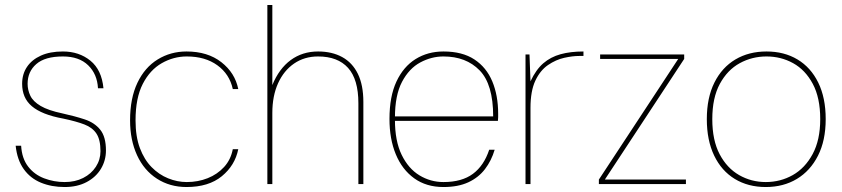

<svg xmlns="http://www.w3.org/2000/svg" viewBox="-20 -740 3385 772"><path d="M240 12Q187 12 144.5 -5.5Q102 -23 75.5 -60Q49 -97 43 -154H65Q68 -103 93 -70.5Q118 -38 157.5 -23Q197 -8 240 -8Q282 -8 314.5 -24.5Q347 -41 365.5 -69.5Q384 -98 384 -132Q384 -178 368 -202.5Q352 -227 319.5 -239.5Q287 -252 235 -263Q191 -271 159.5 -283.5Q128 -296 108 -313Q88 -330 78.5 -352.5Q69 -375 69 -403Q69 -442 88.5 -471Q108 -500 144.5 -516.5Q181 -533 233 -533Q298 -533 343.5 -496Q389 -459 396 -385H374Q371 -442 334.5 -477.5Q298 -513 233 -513Q161 -513 126 -482.5Q91 -452 91 -403Q91 -378 102 -355Q113 -332 143.5 -314Q174 -296 231 -284Q281 -273 320.5 -260Q360 -247 383 -218.5Q406 -190 406 -135Q406 -95 386 -61.5Q366 -28 328.5 -8Q291 12 240 12Z M730 12Q663 12 611 -21.5Q559 -55 531 -116Q503 -177 503 -256Q503 -345 532.5 -407Q562 -469 614 -501Q666 -533 730 -533Q815 -533 870 -490Q925 -447 938 -382H916Q903 -442 854 -477.5Q805 -513 731 -513Q678 -513 630.5 -486Q583 -459 554 -402.5Q525 -346 525 -256Q525 -191 542.5 -144.5Q560 -98 589.5 -68Q619 -38 656 -23Q693 -8 731 -8Q776 -8 815 -23.5Q854 -39 881 -68.5Q908 -98 916 -140H938Q925 -75 872 -31.5Q819 12 730 12Z M1055 0V-720H1075V-398Q1102 -464 1149 -498.5Q1196 -533 1259 -533Q1315 -533 1356 -510.5Q1397 -488 1419 -443Q1441 -398 1441 -330V0H1421V-325Q1421 -421 1379.5 -467Q1338 -513 1259 -513Q1204 -513 1162.5 -484.5Q1121 -456 1098 -405Q1075 -354 1075 -286V0Z M1763 12Q1694 12 1645.5 -23Q1597 -58 1571.5 -119.5Q1546 -181 1546 -262Q1546 -352 1574 -412Q1602 -472 1651 -502.5Q1700 -533 1763 -533Q1839 -533 1887.5 -501Q1936 -469 1959.5 -412.5Q1983 -356 1983 -283Q1983 -275 1983 -269Q1983 -263 1982 -254H1557V-272H1963Q1963 -401 1908.5 -457Q1854 -513 1763 -513Q1715 -513 1670 -489Q1625 -465 1596.5 -411Q1568 -357 1568 -267V-258Q1568 -173 1595 -117.5Q1622 -62 1666.5 -35Q1711 -8 1763 -8Q1837 -8 1881.5 -41Q1926 -74 1947 -138H1969Q1956 -94 1930 -60Q1904 -26 1863 -7Q1822 12 1763 12Z M2093 0V-521H2109L2113 -413Q2135 -460 2164.5 -485.5Q2194 -511 2234 -522Q2274 -533 2326 -533V-515H2309Q2282 -515 2248.5 -507.5Q2215 -500 2183.5 -478.5Q2152 -457 2132.5 -415.5Q2113 -374 2113 -306V0Z M2388 0V-18L2707 -503H2393V-521H2731V-503L2412 -18H2738V0Z M3059 12Q2988 12 2934.5 -20.5Q2881 -53 2851.5 -114.5Q2822 -176 2822 -261Q2822 -347 2852.5 -408Q2883 -469 2937 -501Q2991 -533 3062 -533Q3133 -533 3186.5 -501Q3240 -469 3270 -408Q3300 -347 3300 -261Q3300 -175 3269 -114Q3238 -53 3184 -20.5Q3130 12 3059 12ZM3059 -8Q3118 -8 3167.5 -36Q3217 -64 3247.5 -120.5Q3278 -177 3278 -261Q3278 -347 3248 -403Q3218 -459 3169 -486Q3120 -513 3062 -513Q3004 -513 2954.5 -486Q2905 -459 2874.5 -403Q2844 -347 2844 -261Q2844 -176 2873.5 -120Q2903 -64 2952 -36Q3001 -8 3059 -8Z"/></svg>

Font: DM Sans 10pt Thin
Style: Regular
Weight: 250
Version: Version 4.004;gftools[0.9.30]